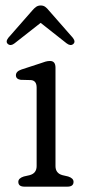

<svg xmlns="http://www.w3.org/2000/svg" viewBox="-20 -698 330 718"><path d="M187.5 -445V-77Q187.5 -50 213.5 -43L235 -38Q255 -31.5 255 -18Q255 0 232 0H71.5Q48.5 0 48.5 -18Q48.5 -31.5 69 -38L91 -43Q117 -50 117 -77V-370.5Q117 -396.5 96 -398.5L57 -399.5Q39.5 -402.5 39.5 -416.5Q39.5 -431 60 -438L132 -461.5Q141 -465 149.8 -467.5Q158.5 -470 167 -470Q187.5 -470 187.5 -445ZM34.5 -536Q20.5 -525 10 -533Q-0.5 -541.5 11 -556.5L100 -658Q108 -667.5 115.2 -672.5Q122.5 -677.5 132.5 -677.5Q142 -677.5 149 -672.5Q156 -667.5 163.5 -658L252.5 -556.5Q264 -541.5 253.5 -533Q243.5 -525 229 -536L132 -612.5Z"/></svg>

Font: Fraunces 9pt S100 Light
Style: Regular
Weight: 300
Version: Version 1.000; ttfautohint (v1.8.3)